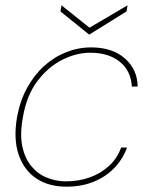

<svg xmlns="http://www.w3.org/2000/svg" viewBox="-20 -689 562 721"><path d="M229 12Q162 12 115.5 -19.5Q69 -51 49.5 -110Q30 -169 44 -249Q55 -310 81.5 -358.5Q108 -407 145.5 -441Q183 -475 228.5 -493Q274 -511 322 -511Q402 -511 449 -469.5Q496 -428 497 -364H475Q472 -423 430 -457Q388 -491 319 -491Q267 -491 214 -464.5Q161 -438 120.5 -384.5Q80 -331 66 -249Q54 -184 64 -138.5Q74 -93 98.5 -64Q123 -35 157 -21.5Q191 -8 227 -8Q276 -8 317.5 -23Q359 -38 389.5 -66Q420 -94 435 -135H457Q442 -93 410.5 -59.5Q379 -26 333 -7Q287 12 229 12ZM459 -669 455 -646 315 -559 207 -646 211 -669 316 -585Z"/></svg>

Font: DM Sans 20pt Thin
Style: Italic
Weight: 250
Italic angle: -10°
Version: Version 4.004;gftools[0.9.30]